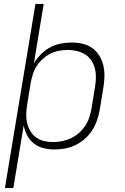

<svg xmlns="http://www.w3.org/2000/svg" viewBox="-20 -755 640 980"><path d="M5 205 161 -735H203L153 -432Q168 -457 189.5 -478.5Q211 -500 236.5 -513.5Q262 -527 289.5 -532.5Q317 -538 346 -538Q346 -538 346 -538Q346 -538 346 -538Q375 -538 402.5 -531.5Q430 -525 452 -509Q474 -493 488 -469Q502 -445 508 -418Q514 -391 513 -362Q512 -333 507 -304L489 -194Q484 -167 475 -140.5Q466 -114 450.5 -90Q435 -66 413 -46.5Q391 -27 365 -14.5Q339 -2 312 3Q285 8 257 8Q229 8 201.5 1Q174 -6 153 -22.5Q132 -39 119 -63.5Q106 -88 101 -115L48 205ZM250 -30Q273 -30 296.5 -34.5Q320 -39 341.5 -49Q363 -59 382 -75.5Q401 -92 414.5 -112.5Q428 -133 435.5 -155.5Q443 -178 447 -201L465 -311Q469 -335 469.5 -358.5Q470 -382 464.5 -404.5Q459 -427 446.5 -446Q434 -465 415 -477Q396 -489 373 -494.5Q350 -500 327 -500Q305 -500 282 -496Q259 -492 238 -481.5Q217 -471 199 -455Q181 -439 168 -419Q155 -399 148 -377Q141 -355 137 -333L119 -223Q115 -199 114 -175.5Q113 -152 118 -129.5Q123 -107 134 -87.5Q145 -68 163 -54.5Q181 -41 203.5 -35.5Q226 -30 250 -30Z"/></svg>

Font: Iosevka Curly XLtExObl
Style: Regular
Weight: 200
Width: 7
Italic angle: -9°
Monospace: yes
Designer: Belleve Invis
Foundry: Belleve Invis
Version: Version 11.0.1; ttfautohint (v1.8.3)